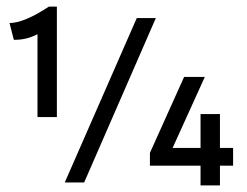

<svg xmlns="http://www.w3.org/2000/svg" viewBox="-20 -555 751 584"><path d="M22 -434 9 -485Q53 -485 129 -535H153V-199H94V-451Q60 -433 22 -434ZM396 -500H454L236 0H177ZM590 -51H436V-90L540 -321H603L505 -105H590V-208H649V-105H689V-51H649V9H590Z"/></svg>

Font: Bellota
Style: Regular
Weight: 400
Designer: Kemie Guaida
Foundry: Kemie Guaida
Version: Version 4.001